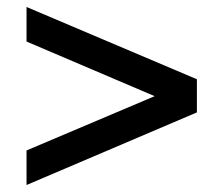

<svg xmlns="http://www.w3.org/2000/svg" viewBox="-20 -561 640 550"><path d="M56 -31V-130L443 -294V-277L56 -442V-541L544 -334V-239Z"/></svg>

Font: Nunito Sans 8pt
Style: Bold
Weight: 700
Version: Version 3.101;gftools[0.9.27]